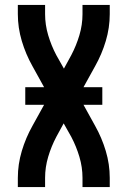

<svg xmlns="http://www.w3.org/2000/svg" viewBox="-20 -755 515 775"><path d="M52 0V-37Q52 -92 68 -145.5Q84 -199 111 -247L158 -332H82V-403H158L111 -488Q84 -536 68 -589.5Q52 -643 52 -698V-735H162V-698Q162 -655 174.5 -613Q187 -571 207 -533L238 -478L268 -533Q288 -571 300.5 -613Q313 -655 313 -698V-735H423V-698Q423 -643 407 -589.5Q391 -536 364 -488L317 -403H393V-332H317L364 -247Q391 -199 407 -145.5Q423 -92 423 -37V0H313V-37Q313 -80 300.5 -122Q288 -164 268 -202L237 -257L207 -202Q187 -164 174.5 -122Q162 -80 162 -37V0Z"/></svg>

Font: Iosevka QP
Style: Bold
Weight: 700
Designer: Belleve Invis
Foundry: Belleve Invis
Version: Version 20.0.0; ttfautohint (v1.8.4)